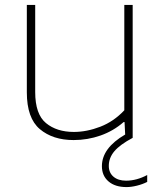

<svg xmlns="http://www.w3.org/2000/svg" viewBox="-20 -560 657 780"><path d="M279 9Q194.5 9 141.8 -35.5Q89 -80 89 -185V-540H123V-186Q123 -96 166.8 -60Q210.5 -24 280 -24Q332.5 -24 387.5 -45.2Q442.5 -66.5 485 -112V-540H519V0Q467.5 27.5 444.8 54.2Q422 81 422 114Q422 141.5 441 157.8Q460 174 492 174Q535 174 578 151V179Q559.5 188.5 536.5 194.2Q513.5 200 494 200Q447.5 200 420.8 177Q394 154 394 115Q394 41.5 488.5 -13.5L486 -64H482Q441 -28 388.5 -9.5Q336 9 279 9Z"/></svg>

Font: Encode Sans Expanded Thin
Style: Regular
Weight: 100
Width: 7
Designer: Multiple Designers
Foundry: Impallari Type
Version: Version 3.000; ttfautohint (v1.8.3) -l 8 -r 50 -G 200 -x 14 